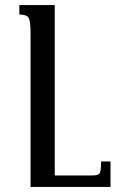

<svg xmlns="http://www.w3.org/2000/svg" viewBox="-20 -734 464 754"><path d="M377 -100H414V0H100V-604Q100 -652 92 -664.5Q84 -677 56 -677V-714H195V-45H344Q367 -45 372 -55Q377 -65 377 -100Z"/></svg>

Font: Noto Serif Armenian Condensed Regular
Style: Regular
Weight: 400
Width: 3
Designer: Monotype Design Team
Foundry: Monotype Imaging Inc.
Version: Version 1.900